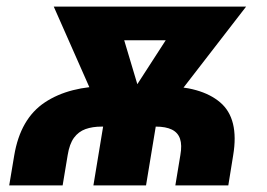

<svg xmlns="http://www.w3.org/2000/svg" viewBox="-20 -559 806 579"><path d="M7.8 0 22.9 -90.3Q41.5 -201.2 115.2 -250.2Q189 -299.3 306.6 -299.3H469.7Q586.4 -299.3 644 -250.2Q701.7 -201.2 683.1 -90.3L668.5 0H508.8L523.9 -91.3Q529.3 -121.6 522.9 -140.4Q516.6 -159.2 498.3 -168.2Q480 -177.2 449.7 -177.2H286.1Q258.8 -177.2 237.8 -169.7Q216.8 -162.1 203.1 -143.6Q189.5 -125 184.1 -91.3L168.9 0ZM261.7 0 300.8 -236.8H459.5L420.4 0ZM299.8 -182.1 142.1 -539.1H324.2L413.1 -241.7L387.7 -182.1ZM358.9 -182.1 355 -244.6 545.4 -539.1H722.2L446.3 -182.1ZM227.1 -437.5 243.7 -539.1H636.7L620.1 -437.5Z"/></svg>

Font: Inter 18pt ExtraBold
Style: Italic
Weight: 800
Italic angle: -9.3988°
Designer: Rasmus Andersson
Foundry: rsms
Version: Version 4.001;git-66647c0bb